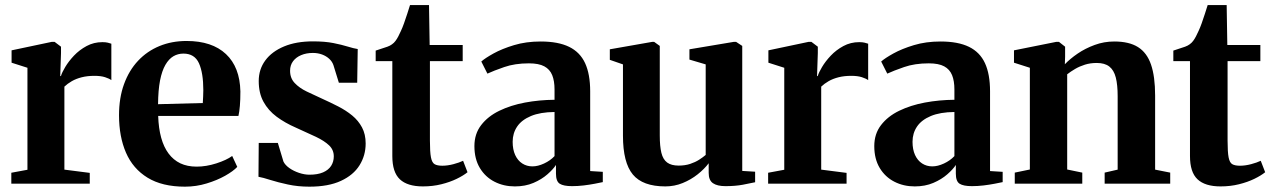

<svg xmlns="http://www.w3.org/2000/svg" viewBox="-20 -706 4889 738"><path d="M23.5 0V-42L85.5 -53.5V-445.5L24.5 -465V-512.5L178.5 -545H190L214.5 -526.5V-502L211.5 -413L214.5 -414.5Q218 -427 230.8 -448.5Q243.5 -470 264.2 -492Q285 -514 312.8 -529Q340.5 -544 373.5 -544Q386 -544 394.2 -542Q402.5 -540 408 -538V-398Q400 -404 384 -409.2Q368 -414.5 343 -414.5Q316 -414.5 294.2 -409Q272.5 -403.5 256 -394Q239.5 -384.5 227.5 -373V-54L325 -41.5V0Z M691 11.5Q603.5 11.5 547.2 -23Q491 -57.5 464.2 -119.2Q437.5 -181 437.5 -263Q437.5 -330 456.8 -382.8Q476 -435.5 510.8 -472.5Q545.5 -509.5 593 -529Q640.5 -548.5 697 -548.5Q795 -548.5 848.5 -498.2Q902 -448 904 -354.5Q904 -322 902 -298.8Q900 -275.5 896.5 -260.5H588Q589.5 -213 599.5 -176.8Q609.5 -140.5 628 -115.8Q646.5 -91 673.2 -78.2Q700 -65.5 736 -65.5Q772.5 -65.5 811.5 -78Q850.5 -90.5 872.5 -106.5L892 -64.5Q876.5 -48 845.5 -30.5Q814.5 -13 774.2 -0.8Q734 11.5 691 11.5ZM587.5 -305.5 759.5 -310Q760.5 -322.5 760.8 -334.8Q761 -347 761.5 -359.5Q761.5 -425.5 744.8 -462.8Q728 -500 685 -500Q664 -500 646.5 -489.8Q629 -479.5 615.8 -456.8Q602.5 -434 595.2 -396.8Q588 -359.5 587.5 -305.5Z M1169 11.5Q1125 11.5 1086.8 3.2Q1048.5 -5 1019.5 -14.2Q990.5 -23.5 973.5 -26.5L974.5 -156.5H1048L1069.5 -85Q1076 -71.5 1092.2 -60Q1108.5 -48.5 1129.5 -41.5Q1150.5 -34.5 1169.5 -34.5Q1201 -34.5 1221.8 -43.5Q1242.5 -52.5 1252.8 -68.5Q1263 -84.5 1263 -105Q1263 -130 1245 -147.2Q1227 -164.5 1194.5 -180Q1162 -195.5 1117 -215.5Q1075.5 -233.5 1043.2 -257.5Q1011 -281.5 992.8 -314.8Q974.5 -348 974.5 -394.5Q974.5 -439.5 999.8 -473.8Q1025 -508 1071.8 -527.5Q1118.5 -547 1183 -547Q1229 -547 1261.5 -540.5Q1294 -534 1316.5 -527Q1339 -520 1355 -517.5L1353 -388H1282.5L1261.5 -456Q1256.5 -470 1245.2 -480.2Q1234 -490.5 1218 -496.5Q1202 -502.5 1182.5 -502.5Q1157.5 -502.5 1137.8 -494.2Q1118 -486 1106.5 -470.8Q1095 -455.5 1095 -434Q1095 -405.5 1112.8 -386.8Q1130.5 -368 1159 -354.2Q1187.5 -340.5 1219.5 -326Q1250.5 -312 1280.2 -296.8Q1310 -281.5 1333.8 -262Q1357.5 -242.5 1371.5 -216.2Q1385.5 -190 1385.5 -154.5Q1385.5 -108.5 1362 -70.8Q1338.5 -33 1290.5 -10.8Q1242.5 11.5 1169 11.5Z M1605.5 10.5Q1546 10.5 1517 -16.8Q1488 -44 1488 -106V-471H1424V-511.5Q1434.5 -515.5 1446.5 -519Q1458.5 -522.5 1469.2 -526.5Q1480 -530.5 1486.5 -535.5Q1494.5 -541 1500.2 -548.8Q1506 -556.5 1511 -566.2Q1516 -576 1521 -587Q1526.5 -598.5 1532.8 -616Q1539 -633.5 1545.2 -652.5Q1551.5 -671.5 1556 -686.5H1629L1631.5 -533H1758.5V-471H1632.5V-165.5Q1632.5 -121.5 1636.5 -101Q1640.5 -80.5 1650.8 -74.8Q1661 -69 1680 -69Q1700.5 -69 1723 -75Q1745.5 -81 1760 -88L1777 -44Q1761 -31 1735.2 -18.5Q1709.5 -6 1676.5 2.2Q1643.5 10.5 1605.5 10.5Z M1959 10.5Q1916 10.5 1880.8 -7.5Q1845.5 -25.5 1824.5 -60.2Q1803.5 -95 1803.5 -144.5Q1803.5 -191.5 1829.5 -225.2Q1855.5 -259 1899.2 -280.2Q1943 -301.5 1998 -311.8Q2053 -322 2111.5 -322.5V-362Q2111.5 -395 2102.5 -417.2Q2093.5 -439.5 2072.2 -451Q2051 -462.5 2013 -462.5Q1959 -462.5 1918 -448.2Q1877 -434 1853.5 -423L1830 -469.5Q1844.5 -482.5 1877 -500.5Q1909.5 -518.5 1955.8 -532.5Q2002 -546.5 2058 -546.5Q2125.5 -546.5 2167.5 -526Q2209.5 -505.5 2229 -463.2Q2248.5 -421 2248.5 -355V-48.5L2297 -45.5V-6Q2286 -3.5 2266.2 0.2Q2246.5 4 2223.5 6.8Q2200.5 9.5 2179 9.5Q2146 9.5 2131.5 0.2Q2117 -9 2117 -38.5V-72Q2106.5 -55.5 2084.2 -36Q2062 -16.5 2030.5 -3Q1999 10.5 1959 10.5ZM2026.5 -66.5Q2047.5 -66.5 2071.2 -77.5Q2095 -88.5 2111.5 -106V-275.5Q2056.5 -275 2020.8 -260Q1985 -245 1967.8 -219.5Q1950.5 -194 1950.5 -161Q1950.5 -131.5 1960.2 -110.2Q1970 -89 1987.2 -77.8Q2004.5 -66.5 2026.5 -66.5Z M2768.5 9.5Q2737 9.5 2720.5 -1.8Q2704 -13 2704 -41.5V-78.5Q2687.5 -56.5 2661.8 -36Q2636 -15.5 2604.2 -2.5Q2572.5 10.5 2537.5 10.5Q2450.5 10.5 2412.5 -35.2Q2374.5 -81 2374.5 -184.5V-458.5L2324 -476V-516.5L2486.5 -545H2494.5L2516 -529.5V-185Q2516 -144 2522.2 -118.5Q2528.5 -93 2544.5 -81.2Q2560.5 -69.5 2588.5 -69.5Q2613 -69.5 2632.8 -76Q2652.5 -82.5 2667.2 -92Q2682 -101.5 2692.5 -110.5V-458.5L2630 -477V-516.5L2800 -545H2809.5L2833 -529.5V-49L2882.5 -46V-5.5Q2864.5 -1.5 2835.5 4Q2806.5 9.5 2768.5 9.5Z M2932.5 0V-42L2994.5 -53.5V-445.5L2933.5 -465V-512.5L3087.5 -545H3099L3123.5 -526.5V-502L3120.5 -413L3123.5 -414.5Q3127 -427 3139.8 -448.5Q3152.5 -470 3173.2 -492Q3194 -514 3221.8 -529Q3249.5 -544 3282.5 -544Q3295 -544 3303.2 -542Q3311.5 -540 3317 -538V-398Q3309 -404 3293 -409.2Q3277 -414.5 3252 -414.5Q3225 -414.5 3203.2 -409Q3181.5 -403.5 3165 -394Q3148.5 -384.5 3136.5 -373V-54L3234 -41.5V0Z M3496 10.5Q3453 10.5 3417.8 -7.5Q3382.5 -25.5 3361.5 -60.2Q3340.5 -95 3340.5 -144.5Q3340.5 -191.5 3366.5 -225.2Q3392.5 -259 3436.2 -280.2Q3480 -301.5 3535 -311.8Q3590 -322 3648.5 -322.5V-362Q3648.5 -395 3639.5 -417.2Q3630.5 -439.5 3609.2 -451Q3588 -462.5 3550 -462.5Q3496 -462.5 3455 -448.2Q3414 -434 3390.5 -423L3367 -469.5Q3381.5 -482.5 3414 -500.5Q3446.5 -518.5 3492.8 -532.5Q3539 -546.5 3595 -546.5Q3662.5 -546.5 3704.5 -526Q3746.5 -505.5 3766 -463.2Q3785.5 -421 3785.5 -355V-48.5L3834 -45.5V-6Q3823 -3.5 3803.2 0.2Q3783.5 4 3760.5 6.8Q3737.5 9.5 3716 9.5Q3683 9.5 3668.5 0.2Q3654 -9 3654 -38.5V-72Q3643.5 -55.5 3621.2 -36Q3599 -16.5 3567.5 -3Q3536 10.5 3496 10.5ZM3563.5 -66.5Q3584.5 -66.5 3608.2 -77.5Q3632 -88.5 3648.5 -106V-275.5Q3593.5 -275 3557.8 -260Q3522 -245 3504.8 -219.5Q3487.5 -194 3487.5 -161Q3487.5 -131.5 3497.2 -110.2Q3507 -89 3524.2 -77.8Q3541.5 -66.5 3563.5 -66.5Z M3938.5 -54.5V-445.5L3877.5 -465V-512.5L4039.5 -545H4050.5L4074 -526.5V-488L4073 -459Q4093 -480 4122.2 -500Q4151.5 -520 4187.5 -533.2Q4223.5 -546.5 4263 -546.5Q4320 -546.5 4354.2 -525Q4388.5 -503.5 4404.2 -457.8Q4420 -412 4420 -338.5V-54L4478 -42.5V0H4226V-42.5L4276 -54V-336Q4276 -380 4268.8 -408.2Q4261.5 -436.5 4244 -450.2Q4226.5 -464 4195.5 -464Q4171 -464 4150.2 -457.5Q4129.5 -451 4112.5 -441Q4095.5 -431 4082 -420.5V-54.5L4140 -42.5V0H3880.5V-42.5Z M4671.5 10.5Q4612 10.5 4583 -16.8Q4554 -44 4554 -106V-471H4490V-511.5Q4500.5 -515.5 4512.5 -519Q4524.5 -522.5 4535.2 -526.5Q4546 -530.5 4552.5 -535.5Q4560.5 -541 4566.2 -548.8Q4572 -556.5 4577 -566.2Q4582 -576 4587 -587Q4592.5 -598.5 4598.8 -616Q4605 -633.5 4611.2 -652.5Q4617.5 -671.5 4622 -686.5H4695L4697.5 -533H4824.5V-471H4698.5V-165.5Q4698.5 -121.5 4702.5 -101Q4706.5 -80.5 4716.8 -74.8Q4727 -69 4746 -69Q4766.5 -69 4789 -75Q4811.5 -81 4826 -88L4843 -44Q4827 -31 4801.2 -18.5Q4775.5 -6 4742.5 2.2Q4709.5 10.5 4671.5 10.5Z"/></svg>

Font: Merriweather 72pt
Style: Bold
Weight: 700
Version: Version 2.100